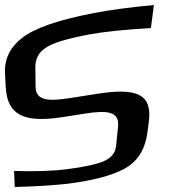

<svg xmlns="http://www.w3.org/2000/svg" viewBox="-99 -716 688 766"><path d="M284 -341 182 -325C99 -312 44 -312 43 -369L42 -447C42 -481 55 -507 83 -525C111 -545 170 -562 259 -579C315 -589 396 -598 503 -604L515 -696C419 -687 337 -676 271 -663C131 -636 37 -603 -12 -564C-60 -526 -82 -479 -79 -423L-76 -368C-70 -256 -2 -226 145 -248L241 -263C331 -277 378 -271 372 -210L364 -133C361 -105 344 -85 313 -72C283 -60 237 -50 176 -42C117 -34 44 -31 -43 -34L-40 30C46 28 117 23 172 17C271 4 346 -15 396 -42C448 -70 478 -116 488 -180L494 -224C511 -340 450 -368 284 -341Z"/></svg>

Font: Gamestation Warped
Style: Regular
Weight: 400
Designer: Jonas Hecksher
Foundry: Jonas Hecksher, Playtypeª, e-types AS
Version: Version 1.003